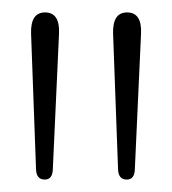

<svg xmlns="http://www.w3.org/2000/svg" viewBox="-20 -789 277 309"><path d="M184 -500Q170.5 -500 170 -516.5L162 -735Q161 -769 184.5 -769Q208.5 -769 207 -735L197 -516.5Q196.5 -500 184 -500ZM52 -500Q38.5 -500 38 -516.5L30 -735Q29 -769 52.5 -769Q76.5 -769 75 -735L65 -516.5Q64.5 -500 52 -500Z"/></svg>

Font: Fraunces 9pt SuperSoft Thin
Style: Regular
Weight: 100
Version: Version 1.000;[b76b70a41]